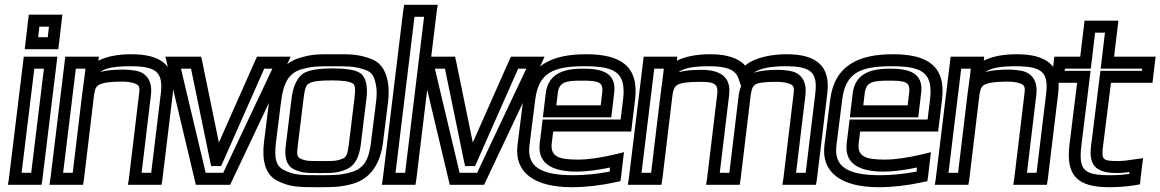

<svg xmlns="http://www.w3.org/2000/svg" viewBox="-20 -745 4835 800"><path d="M226 -565 237 -659 240 -684H215H125H100L97 -659L86 -565L83 -540H108H198H223L226 -565ZM179 -590H139L144 -634H184L179 -590ZM157 0 216 -484 219 -509H194H104H79L76 -484L17 0L13 25H38H128H153L157 0ZM110 -25H70L123 -459H163L110 -25Z M527 -519C472 -519 424 -510 390 -492L392 -509H367H277H252L249 -484L190 0L186 25H211H301H326L330 0L372 -350C376 -376 381 -385 393 -392C408 -400 437 -405 487 -405C508 -405 524 -403 536 -399C560 -392 564 -385 559 -350L517 0L513 25H538H628H653L657 0L700 -355C715 -474 649 -519 527 -519ZM322 -350 316 -300 283 -25H243L296 -459H336L332 -425L322 -350ZM521 -469C629 -469 661 -447 650 -355L610 -25H570L609 -350C615 -398 598 -435 556 -448C539 -452 517 -455 493 -455C455 -455 422 -452 398 -445C418 -461 456 -469 521 -469Z M1156 -509H1069H1051L1043 -492L892 -151L822 -492L818 -509H800H705H669L677 -476L792 8L796 25H813H921H939L947 8L1176 -476L1191 -509H1156ZM1115 -459 910 -25H837L734 -459H776L856 -70L860 -53H878H883H901L909 -70L1081 -459H1115Z M1597 -321C1601 -355 1600 -386 1595 -410C1584 -457 1564 -489 1514 -504C1464 -520 1436 -519 1373 -519C1310 -519 1282 -520 1229 -504C1152 -482 1112 -410 1101 -321L1080 -153C1071 -78 1084 -17 1137 9C1189 35 1229 35 1305 35C1366 35 1398 35 1449 21C1525 0 1566 -66 1576 -153L1597 -321ZM1547 -321 1526 -153C1517 -77 1495 -42 1441 -27C1397 -15 1373 -15 1311 -15C1235 -15 1207 -15 1164 -36C1129 -53 1122 -86 1130 -153L1151 -321C1161 -400 1183 -441 1238 -457C1283 -469 1304 -469 1367 -469C1430 -469 1451 -469 1493 -457C1529 -446 1537 -433 1546 -394C1550 -374 1551 -351 1547 -321ZM1433 -140C1428 -103 1424 -91 1408 -84C1381 -73 1367 -74 1319 -74C1271 -74 1256 -73 1232 -84C1217 -91 1216 -103 1221 -140L1245 -336C1250 -377 1256 -392 1267 -397C1282 -406 1310 -410 1360 -410C1409 -410 1437 -406 1450 -397C1459 -392 1462 -377 1457 -336L1433 -140ZM1483 -140 1507 -336C1513 -385 1505 -425 1480 -441C1460 -454 1419 -460 1366 -460C1313 -460 1271 -454 1247 -441C1219 -425 1201 -385 1195 -336L1171 -140C1165 -97 1170 -56 1206 -39C1240 -23 1266 -24 1312 -24C1359 -24 1385 -23 1422 -39C1463 -56 1477 -97 1483 -140Z M1715 0 1800 -700 1804 -725H1779H1689H1664L1660 -700L1575 0L1571 25H1596H1686H1711L1715 0ZM1668 -25H1628L1707 -675H1747L1668 -25Z M2214 -509H2127H2109L2101 -492L1950 -151L1880 -492L1876 -509H1858H1763H1727L1735 -476L1850 8L1854 25H1871H1979H1997L2005 8L2234 -476L2249 -509H2214ZM2173 -459 1968 -25H1895L1792 -459H1834L1914 -70L1918 -53H1936H1941H1959L1967 -70L2139 -459H2173Z M2422 -519C2280 -519 2178 -474 2160 -329L2136 -138C2123 -26 2207 35 2362 35C2420 35 2482 28 2545 14L2565 10L2568 -10L2576 -79L2580 -111L2548 -103C2485 -88 2432 -80 2388 -80C2309 -80 2272 -92 2279 -149L2285 -197H2585H2610L2613 -222L2626 -329C2644 -473 2561 -519 2422 -519ZM2416 -469C2543 -469 2590 -443 2576 -329L2566 -247H2266H2241L2238 -222L2229 -149C2217 -54 2296 -30 2382 -30C2422 -30 2469 -36 2522 -47L2520 -30C2467 -20 2417 -15 2368 -15C2228 -15 2176 -53 2186 -138L2210 -329C2224 -442 2285 -469 2416 -469ZM2404 -409C2474 -409 2495 -404 2489 -357L2483 -306H2298L2304 -357C2310 -403 2336 -409 2404 -409ZM2410 -459C2336 -459 2265 -443 2254 -357L2245 -281L2242 -256H2267H2502H2527L2530 -281L2539 -357C2550 -443 2486 -459 2410 -459Z M3258 -519C3201 -519 3128 -508 3085 -472C3057 -503 3007 -519 2941 -519C2884 -519 2835 -510 2800 -492L2802 -509H2777H2687H2662L2659 -484L2600 0L2596 25H2621H2711H2736L2740 0L2782 -349C2786 -375 2791 -384 2802 -391C2817 -400 2846 -404 2897 -404C2958 -404 2974 -396 2968 -349L2926 0L2922 25H2947H3037H3062L3066 0L3108 -349C3112 -375 3116 -385 3126 -392C3137 -400 3164 -404 3214 -404C3235 -404 3250 -402 3263 -398C3287 -391 3291 -384 3286 -349L3244 0L3240 25H3265H3355H3380L3384 0L3427 -355C3442 -473 3378 -519 3258 -519ZM2732 -349 2726 -300 2693 -25H2653L2706 -459H2746L2742 -425L2732 -349ZM3068 -386C3063 -375 3060 -362 3058 -349L3019 -25H2979L3018 -349C3028 -429 2975 -454 2903 -454C2865 -454 2832 -451 2807 -444C2828 -461 2868 -469 2935 -469C3011 -469 3045 -453 3057 -418L3068 -386ZM3252 -469C3357 -469 3388 -446 3377 -355L3337 -25H3297L3336 -349C3342 -397 3325 -434 3283 -447C3266 -451 3244 -454 3220 -454C3179 -454 3145 -450 3121 -442C3148 -462 3199 -469 3252 -469Z M3701 -519C3559 -519 3457 -474 3439 -329L3415 -138C3402 -26 3486 35 3641 35C3699 35 3761 28 3824 14L3844 10L3847 -10L3855 -79L3859 -111L3827 -103C3764 -88 3711 -80 3667 -80C3588 -80 3551 -92 3558 -149L3564 -197H3864H3889L3892 -222L3905 -329C3923 -473 3840 -519 3701 -519ZM3695 -469C3822 -469 3869 -443 3855 -329L3845 -247H3545H3520L3517 -222L3508 -149C3496 -54 3575 -30 3661 -30C3701 -30 3748 -36 3801 -47L3799 -30C3746 -20 3696 -15 3647 -15C3507 -15 3455 -53 3465 -138L3489 -329C3503 -442 3564 -469 3695 -469ZM3683 -409C3753 -409 3774 -404 3768 -357L3762 -306H3577L3583 -357C3589 -403 3615 -409 3683 -409ZM3689 -459C3615 -459 3544 -443 3533 -357L3524 -281L3521 -256H3546H3781H3806L3809 -281L3818 -357C3829 -443 3765 -459 3689 -459Z M4216 -519C4161 -519 4113 -510 4079 -492L4081 -509H4056H3966H3941L3938 -484L3879 0L3875 25H3900H3990H4015L4019 0L4061 -350C4065 -376 4070 -385 4082 -392C4097 -400 4126 -405 4176 -405C4197 -405 4213 -403 4225 -399C4249 -392 4253 -385 4248 -350L4206 0L4202 25H4227H4317H4342L4346 0L4389 -355C4404 -474 4338 -519 4216 -519ZM4011 -350 4005 -300 3972 -25H3932L3985 -459H4025L4021 -425L4011 -350ZM4210 -469C4318 -469 4350 -447 4339 -355L4299 -25H4259L4298 -350C4304 -398 4287 -435 4245 -448C4228 -452 4206 -455 4182 -455C4144 -455 4111 -452 4087 -445C4107 -461 4145 -469 4210 -469Z M4576 -136 4609 -400H4757H4782L4785 -425L4792 -484L4795 -509H4770H4622L4637 -634L4640 -659H4615H4524H4499L4496 -634L4481 -509H4398H4373L4370 -484L4363 -425L4360 -400H4385H4468L4436 -141C4420 -9 4474 35 4602 35C4639 35 4675 32 4708 27L4730 23L4732 2L4739 -57L4743 -86L4714 -82C4676 -76 4654 -74 4645 -74C4574 -74 4569 -77 4576 -136ZM4526 -136C4515 -47 4555 -24 4638 -24C4647 -24 4663 -25 4686 -28L4685 -20C4660 -17 4635 -15 4608 -15C4496 -15 4473 -34 4486 -141L4521 -425L4524 -450H4499H4416L4417 -459H4500H4525L4528 -484L4543 -609H4584L4569 -484L4566 -459H4591H4739L4738 -450H4590H4565L4562 -425L4526 -136Z"/></svg>

Font: Gamestation Display Outline
Style: Italic
Weight: 400
Designer: Jonas Hecksher
Foundry: Jonas Hecksher, Playtypeª, e-types AS
Version: Version 1.003